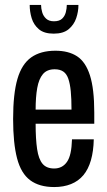

<svg xmlns="http://www.w3.org/2000/svg" viewBox="-20 -744 433 776"><path d="M199 12Q139 12 102 -15.5Q65 -43 49 -104Q33 -165 33 -263Q33 -365 50.5 -425Q68 -485 106 -512Q144 -539 204 -539Q257 -539 291.5 -516.5Q326 -494 343.5 -439.5Q361 -385 361 -289V-244H124Q124 -182 130 -141.5Q136 -101 152 -82Q168 -63 199 -63Q215 -63 228 -69.5Q241 -76 250.5 -89.5Q260 -103 265 -125.5Q270 -148 271 -181H359Q358 -133 347.5 -96.5Q337 -60 317 -36Q297 -12 267 0Q237 12 199 12ZM124 -301H269Q269 -345 266 -375.5Q263 -406 256 -426Q249 -446 235.5 -455Q222 -464 201 -464Q170 -464 153.5 -444.5Q137 -425 130.5 -388.5Q124 -352 124 -301ZM197 -608Q158 -608 137 -626Q116 -644 108 -670.5Q100 -697 100 -724H146Q146 -710 150.5 -694.5Q155 -679 166.5 -668.5Q178 -658 198 -658Q220 -658 231 -668.5Q242 -679 246 -694.5Q250 -710 250 -724H297Q297 -697 288 -670.5Q279 -644 257.5 -626Q236 -608 197 -608Z"/></svg>

Font: Archivo ExtraCondensed Medium
Style: Regular
Weight: 500
Width: 2
Designer: Hector Gatti
Foundry: Omnibus-Type
Version: Version 2.001